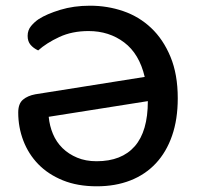

<svg xmlns="http://www.w3.org/2000/svg" viewBox="-20 -639 694 674"><path d="M44 -244Q44 -275 60.5 -289Q77 -303 104 -308L488 -369Q469 -450 416 -490Q363 -530 291 -530Q233 -530 188 -509Q143 -488 114 -462Q97 -470 87 -482Q77 -494 77 -513Q77 -533 89 -547.5Q101 -562 116 -572Q144 -590 191.5 -604.5Q239 -619 296 -619Q357 -619 412.5 -600Q468 -581 510.5 -541Q553 -501 578.5 -439.5Q604 -378 604 -294Q604 -220 584 -162.5Q564 -105 527 -65.5Q490 -26 437.5 -5.5Q385 15 320 15Q252 15 200.5 -6Q149 -27 114.5 -62.5Q80 -98 62 -145Q44 -192 44 -244ZM151 -229Q154 -197 166 -168.5Q178 -140 199.5 -119Q221 -98 251 -85.5Q281 -73 319 -73Q407 -73 453 -125.5Q499 -178 499 -284Z"/></svg>

Font: Baloo Bhaina 2 Medium
Style: Regular
Weight: 500
Designer: Yesha Goshar, Manish Minz, Shuchita Grover and Ek Type
Foundry: Ek Type
Version: Version 1.640;hotconv 1.0.111;makeotfexe 2.5.65597; ttfautoh